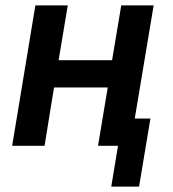

<svg xmlns="http://www.w3.org/2000/svg" viewBox="-20 -540 640 711"><path d="M392 151 417 0H343L379 -216H180L145 0H25L111 -520H231L197 -317H395L429 -520H549L479 -101H537L495 151Z"/></svg>

Font: Zed Sans Extended
Style: Bold Italic
Weight: 700
Width: 7
Italic angle: -9°
Designer: Belleve Invis
Foundry: Belleve Invis
Version: Version 1.0.0; ttfautohint (v1.8.4)